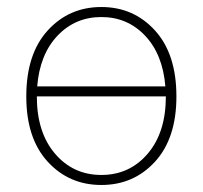

<svg xmlns="http://www.w3.org/2000/svg" viewBox="-20 -510 572 542"><path d="M54.2 -237.8Q54.2 -357.4 114.5 -423.8Q174.8 -490.2 266.1 -490.2Q357.4 -490.2 417.7 -423.8Q478 -357.4 478 -237.8Q478 -119.6 417.7 -53.7Q357.4 12.2 266.1 12.2Q174.8 12.2 114.5 -53.7Q54.2 -119.6 54.2 -237.8ZM448.2 -237.8H84Q84 -136.2 135.3 -76.2Q186.5 -16.1 266.1 -16.1Q345.7 -16.1 397 -76.2Q448.2 -136.2 448.2 -237.8ZM85 -266.1H446.8Q439.5 -356.4 389.6 -409.2Q339.8 -461.9 266.1 -461.9Q192.4 -461.9 142.3 -409.2Q92.3 -356.4 85 -266.1Z"/></svg>

Font: Source Sans 3 ExtraLight
Style: Regular
Weight: 200
Designer: Paul D. Hunt
Foundry: Adobe
Version: Version 3.052;hotconv 1.1.0;makeotfexe 2.6.0